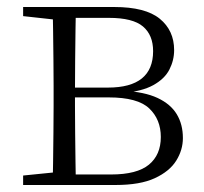

<svg xmlns="http://www.w3.org/2000/svg" viewBox="-20 -528 581 548"><path d="M46 0V-27L155 -38L163 -30H297Q371 -30 405 -58Q439 -86 439 -137Q439 -187 406 -218.5Q373 -250 290 -250H163V-278H288Q417 -278 417 -382Q417 -428 388 -452.5Q359 -477 291 -477H163L155 -470L46 -482V-508H306Q395 -508 436 -474.5Q477 -441 477 -385Q477 -356 463.5 -329.5Q450 -303 417.5 -285Q385 -267 328 -262L331 -269Q392 -266 429.5 -248.5Q467 -231 484.5 -202Q502 -173 502 -134Q502 -100 483 -69.5Q464 -39 422 -19.5Q380 0 310 0ZM130 0Q131 -24 131.5 -64.5Q132 -105 132.5 -148.5Q133 -192 133 -226V-283Q133 -316 132.5 -359.5Q132 -403 131.5 -443.5Q131 -484 130 -508H197Q196 -484 195.5 -443Q195 -402 194.5 -355Q194 -308 194 -267V-226Q194 -192 194.5 -148.5Q195 -105 195.5 -64.5Q196 -24 197 0Z"/></svg>

Font: Noto Serif HK ExtraLight
Style: Regular
Weight: 200
Designer: Ryoko NISHIZUKA 西塚涼子 (kana & ideographs); Frank Grießhammer (Latin, Greek & Cyrillic); Wenlong ZHANG 张文龙 (bopomofo); San
Foundry: Adobe
Version: Version 2.002-H1;hotconv 1.1.0;makeotfexe 2.6.0